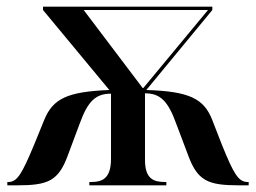

<svg xmlns="http://www.w3.org/2000/svg" viewBox="-20 -556 768 576"><path d="M2 0H30C124 0 156 -12 185 -94L219 -185C244 -254 268 -275 313 -275V-80C313 -19 286 -10 252 -10H248V0H479V-10H476C442 -10 415 -18 415 -76V-276C460 -276 484 -254 509 -184L543 -94C572 -13 603 0 698 0H726V-10H723C695 -10 681 -35 646 -121L616 -198C591 -260 548 -282 419 -286L617 -526V-536H109V-526L308 -286C182 -281 139 -260 113 -197L82 -121C46 -35 32 -10 5 -10H2ZM408 -292 231 -526H604L410 -292Z"/></svg>

Font: Noto Serif Display Medium
Style: Regular
Weight: 500
Designer: Monotype Design Team
Foundry: Monotype Imaging Inc.
Version: Version 2.009